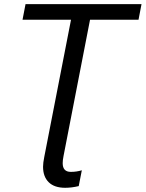

<svg xmlns="http://www.w3.org/2000/svg" viewBox="-20 -708 710 936"><path d="M89.8 -611.8 104.5 -688H669.9L655.3 -611.8H418.9L289.6 53.2Q285.6 72.8 285.6 87.4Q285.6 129.9 325.2 129.9Q353.5 129.9 378.9 122.1L363.8 199.2Q329.1 207.5 297.9 207.5Q245.1 207.5 217.5 180.4Q189.9 153.3 189.9 105Q189.9 86.4 195.8 57.1L326.2 -611.8Z"/></svg>

Font: Liberation Sans
Style: Italic
Weight: 400
Italic angle: -12°
Designer: Steve Matteson
Foundry: Ascender Corporation
Version: Version 2.1.5